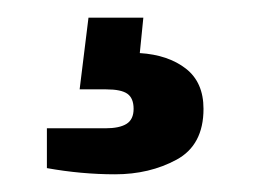

<svg xmlns="http://www.w3.org/2000/svg" viewBox="-20 -30 291 217"><path d="M210 93Q210 134 179.5 150.5Q149 167 110 167Q72 167 33 160V115H99Q115 115 123 110Q131 105 131 93Q131 81 124 76Q117 71 100 71H70L80 -10H142L138 30Q170 32 190 47.5Q210 63 210 93Z"/></svg>

Font: Pragati Narrow
Style: Bold
Weight: 700
Designer: Hector Gatti, Marcela Romero, Pablo Cosgaya and Nicolas Silva
Foundry: Omnibus-Type
Version: Version 1.010; ttfautohint (v1.3)